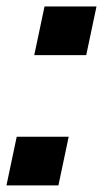

<svg xmlns="http://www.w3.org/2000/svg" viewBox="-28 -560 328 580"><path d="M75.5 -393.5 106.5 -540.5H263.5L232.5 -393.5ZM-8.5 0 22.5 -147H179.5L148.5 0Z"/></svg>

Font: Tourney Expanded Black
Style: Italic
Weight: 900
Width: 7
Italic angle: -12°
Designer: Tyler Finck
Foundry: Etcetera Type Co
Version: Version 1.010; ttfautohint (v1.8.3)